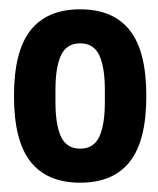

<svg xmlns="http://www.w3.org/2000/svg" viewBox="-20 -754 339 412"><path d="M152 -362Q81 -362 45.5 -407Q10 -452 10 -548Q10 -644 45.5 -689Q81 -734 152 -734Q223 -734 258.5 -689Q294 -644 294 -548Q294 -452 258.5 -407Q223 -362 152 -362ZM152 -435Q181 -435 193 -460.5Q205 -486 205 -535V-561Q205 -610 193 -635.5Q181 -661 152 -661Q123 -661 111 -635.5Q99 -610 99 -561V-535Q99 -486 111 -460.5Q123 -435 152 -435Z"/></svg>

Font: Archivo Narrow
Style: Bold
Weight: 700
Designer: Hector Gatti
Foundry: Omnibus-Type
Version: Version 3.002